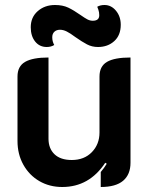

<svg xmlns="http://www.w3.org/2000/svg" viewBox="-20 -739 601 768"><path d="M502 -88Q502 -41 472.5 -16Q443 9 383 9V-51Q396 -66 407 -84L401 -88Q337 9 229 9Q178 9 137.5 -14.5Q97 -38 73.5 -80Q50 -122 50 -175V-433Q50 -474 80.5 -491.5Q111 -509 174 -509V-184Q174 -145 198 -122Q222 -99 267 -99Q317 -99 347.5 -130.5Q378 -162 378 -209V-433Q378 -474 408 -491.5Q438 -509 502 -509ZM103 -630Q103 -670 131 -694.5Q159 -719 200 -719Q231 -719 253 -708.5Q275 -698 302 -679Q319 -667 329.5 -661.5Q340 -656 351 -656Q377 -656 377 -678Q377 -690 373.5 -700Q370 -710 369 -712Q381 -719 398 -719Q425 -719 444 -696Q463 -673 463 -640Q463 -598 437 -574.5Q411 -551 372 -551Q348 -551 328 -561.5Q308 -572 281 -591Q261 -606 247 -613Q233 -620 220 -620Q206 -620 197.5 -612Q189 -604 189 -590Q189 -573 197 -559Q184 -551 167 -551Q138 -551 120.5 -573Q103 -595 103 -630Z"/></svg>

Font: K2D
Style: Bold
Weight: 700
Designer: Katatrad Aksorn Co.,Ltd.
Foundry: Cadson Demak Co.,Ltd.
Version: Version 1.000; ttfautohint (v1.6)